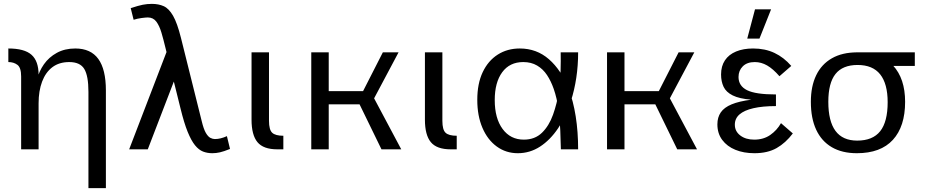

<svg xmlns="http://www.w3.org/2000/svg" viewBox="-20 -770 4784 990"><path d="M89 -376Q89 -421 70 -435.5Q51 -450 23 -450V-520Q106 -520 142.5 -487.5Q179 -455 179 -384V0H89ZM436 -296Q436 -379 414.5 -414.5Q393 -450 337 -450Q285 -450 250 -423.5Q215 -397 197 -349Q179 -301 179 -237L172 -292L171 -360Q181 -402 206.5 -438.5Q232 -475 273 -497.5Q314 -520 368 -520Q448 -520 487 -466Q526 -412 526 -304V200H436Z M851 -534 880 -359 742 0H646ZM1166 -2Q1134 11 1114 15.5Q1094 20 1075 20Q1049 20 1027 11.5Q1005 3 985.5 -21Q966 -45 947.5 -90.5Q929 -136 911 -210L833 -524Q823 -566 812.5 -601.5Q802 -637 786 -658.5Q770 -680 742 -680Q732 -680 709.5 -677Q687 -674 669 -668L654 -728Q693 -741 716 -745.5Q739 -750 763 -750Q798 -750 824.5 -738Q851 -726 872.5 -688.5Q894 -651 913 -575L1020 -146Q1030 -104 1041.5 -84.5Q1053 -65 1065 -59Q1077 -53 1088 -53Q1117 -53 1150 -68Z M1410 0Q1338 0 1307.5 -37Q1277 -74 1277 -153V-500H1367V-147Q1367 -101 1383.5 -85.5Q1400 -70 1441 -70V0Z M1585 -500H1675V0H1585ZM1589 -300H1852L1954 -500H2035L1909 -263L2049 0H1947L1834 -232H1596Z M2304 0Q2232 0 2201.5 -37Q2171 -74 2171 -153V-500H2261V-147Q2261 -101 2277.5 -85.5Q2294 -70 2335 -70V0Z M2650 20Q2589 20 2541.5 -14.5Q2494 -49 2467.5 -111Q2441 -173 2441 -255Q2441 -339 2469 -398Q2497 -457 2546.5 -488.5Q2596 -520 2660 -520Q2747 -520 2810.5 -464.5Q2874 -409 2912 -312Q2936 -249 2948.5 -170Q2961 -91 2961 0H2872Q2871 -42 2869 -96Q2867 -150 2859.5 -206.5Q2852 -263 2835 -312Q2821 -352 2800.5 -383Q2780 -414 2749.5 -432Q2719 -450 2678 -450Q2608 -450 2569.5 -397.5Q2531 -345 2531 -254Q2531 -160 2571.5 -105Q2612 -50 2681 -50Q2738 -50 2774.5 -85.5Q2811 -121 2831.5 -178.5Q2852 -236 2862 -300Q2869 -353 2870.5 -405Q2872 -457 2871 -500H2961Q2961 -432 2951.5 -369Q2942 -306 2924 -250Q2899 -170 2858 -109Q2817 -48 2764.5 -14Q2712 20 2650 20Z M3110 -500H3200V0H3110ZM3114 -300H3377L3479 -500H3560L3434 -263L3574 0H3472L3359 -232H3121Z M4068 -82Q4031 -33 3984.5 -6.5Q3938 20 3870 20Q3815 20 3772 2.5Q3729 -15 3704 -48.5Q3679 -82 3679 -129Q3679 -165 3696.5 -190.5Q3714 -216 3752.5 -232Q3791 -248 3854 -256Q3792 -261 3758 -278Q3724 -295 3711 -322.5Q3698 -350 3698 -386Q3698 -429 3718 -459Q3738 -489 3775.5 -504.5Q3813 -520 3863 -520Q3925 -520 3973.5 -497Q4022 -474 4060 -430L3999 -377Q3966 -415 3935.5 -432.5Q3905 -450 3872 -450Q3832 -450 3810 -428Q3788 -406 3788 -373Q3788 -327 3832 -305Q3876 -283 3981 -283V-223Q3912 -223 3864.5 -212Q3817 -201 3793 -180Q3769 -159 3769 -127Q3769 -93 3797 -71.5Q3825 -50 3869 -50Q3917 -50 3951.5 -74Q3986 -98 4007 -135ZM3873 -722H3956L3896 -571H3833Z M4161 -245Q4161 -325 4188.5 -382Q4216 -439 4269.5 -469.5Q4323 -500 4399 -500Q4522 -500 4584.5 -432.5Q4647 -365 4647 -245Q4647 -118 4584 -49Q4521 20 4398 20Q4322 20 4269 -11Q4216 -42 4188.5 -101Q4161 -160 4161 -245ZM4400 -45Q4480 -45 4518.5 -93.5Q4557 -142 4557 -243Q4557 -338 4518.5 -386.5Q4480 -435 4402 -435Q4325 -435 4288 -388.5Q4251 -342 4251 -245Q4251 -145 4288 -95Q4325 -45 4400 -45ZM4393 -500H4697V-430H4452Z"/></svg>

Font: Moderustic
Style: Regular
Weight: 400
Designer: Tural Alisoy
Foundry: TAFT Foundry
Version: Version 2.120